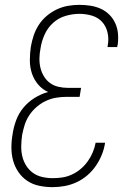

<svg xmlns="http://www.w3.org/2000/svg" viewBox="-20 -763 540 791"><path d="M197 8Q169 8 142 2.5Q115 -3 93 -17.5Q71 -32 56 -54Q41 -76 34 -101.5Q27 -127 27 -155Q27 -183 32 -211Q36 -239 46.5 -267.5Q57 -296 76.5 -319.5Q96 -343 122.5 -359.5Q149 -376 178 -384Q154 -395 137 -415Q120 -435 111.5 -460.5Q103 -486 103 -514Q103 -542 107 -570Q111 -593 118.5 -616Q126 -639 139.5 -660Q153 -681 172.5 -697.5Q192 -714 214.5 -724.5Q237 -735 260.5 -739Q284 -743 307 -743Q330 -743 352.5 -739.5Q375 -736 395 -727Q415 -718 430.5 -702.5Q446 -687 455 -667Q464 -647 466 -624.5Q468 -602 465 -579Q464 -576 463.5 -574Q463 -572 463 -569H423Q423 -571 423.5 -573Q424 -575 424 -577Q429 -603 423 -629Q417 -655 400.5 -673Q384 -691 359 -698.5Q334 -706 307 -706Q279 -706 250 -697.5Q221 -689 198.5 -668.5Q176 -648 163.5 -620Q151 -592 147 -564Q143 -544 142.5 -523.5Q142 -503 146.5 -484Q151 -465 161 -448.5Q171 -432 186 -421Q201 -410 220.5 -405.5Q240 -401 260 -401H314L308 -364H254Q233 -364 211.5 -360.5Q190 -357 169.5 -347.5Q149 -338 131 -322.5Q113 -307 100.5 -288Q88 -269 81.5 -248Q75 -227 71 -206Q68 -184 67.5 -161.5Q67 -139 72 -118.5Q77 -98 88 -80.5Q99 -63 115.5 -51Q132 -39 153.5 -34Q175 -29 197 -29Q217 -29 237 -32Q257 -35 276.5 -44Q296 -53 312.5 -67Q329 -81 341.5 -98.5Q354 -116 362 -135Q370 -154 374 -175H413Q409 -149 399.5 -125.5Q390 -102 375 -80Q360 -58 339.5 -40.5Q319 -23 295 -12Q271 -1 246 3.5Q221 8 197 8Z"/></svg>

Font: Iosevka Curly XLtObl
Style: Regular
Weight: 200
Italic angle: -9°
Monospace: yes
Designer: Belleve Invis
Foundry: Belleve Invis
Version: Version 11.1.0; ttfautohint (v1.8.3)